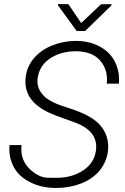

<svg xmlns="http://www.w3.org/2000/svg" viewBox="-20 -924 620 954"><path d="M319.8 -903.3 268.6 -903.8 268.1 -897.5 360.8 -770H402.8L533.7 -897L534.2 -903.3L481.9 -902.8L383.3 -809.6ZM457 -178.2C452.1 -136.7 431.2 -103 394.5 -78.1C357.9 -53.2 313 -40.5 259.8 -40.5C258.8 -40.5 244.1 -40.5 215.8 -41C188 -41.5 159.2 -55.2 129.9 -82C100.6 -109.4 85.9 -143.1 85.9 -183.6C85.9 -189.9 86.4 -196.3 86.9 -203.1H27.3C26.9 -196.3 26.4 -189.5 26.4 -182.6C26.4 -149.4 34.7 -118.2 51.3 -88.9C67.9 -60.1 94.2 -36.1 130.9 -18.1C167 0 207.5 9.3 252.9 9.8C255.9 9.8 258.3 9.8 261.2 9.8C303.7 9.8 344.2 2.4 382.8 -12.2C459.5 -42 509.8 -101.6 517.1 -179.7C517.6 -185.1 517.6 -190.4 517.6 -195.8C517.6 -236.3 503.9 -272 476.1 -303.7C448.2 -335.4 397 -363.3 321.3 -387.2C262.2 -404.8 221.2 -424.3 199.2 -446.3C177.2 -468.3 166 -492.7 166 -520C166 -524.9 166.5 -529.8 167 -534.7C172.4 -576.7 192.9 -609.9 229 -633.8C265.1 -657.7 308.1 -669.4 357.9 -669.4C359.4 -669.4 360.4 -669.4 361.8 -669.4C411.1 -668 448.7 -653.8 474.1 -627C499 -600.1 511.7 -567.4 511.7 -528.3C511.7 -522 511.2 -515.1 510.7 -508.3H570.8C571.3 -515.6 571.8 -522.5 571.8 -529.3C571.8 -561 564.5 -591.3 549.3 -620.6C534.2 -649.4 510.3 -673.3 477.5 -691.9C444.3 -710 406.7 -719.7 364.7 -720.7C362.3 -720.7 359.4 -720.7 356.9 -720.7C316.4 -720.7 276.9 -713.4 239.3 -698.2C201.7 -683.1 170.9 -661.6 147 -632.8C123 -604 109.9 -570.8 106.9 -533.2C106.4 -527.8 106.4 -522.9 106.4 -517.6C106.4 -448.2 149.4 -395.5 235.4 -358.9L265.6 -346.7L358.9 -313C424.8 -287.1 458 -247.6 458 -194.8C458 -189.5 457.5 -184.1 457 -178.2Z"/></svg>

Font: Roboto Light
Style: Italic
Weight: 300
Italic angle: -12°
Designer: Google
Version: Version 2.137; 2017